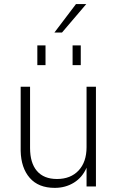

<svg xmlns="http://www.w3.org/2000/svg" viewBox="-20 -912 582 939"><path d="M246.1 -752.9 351.6 -892.1H401.9L283.2 -752.9ZM162.6 -593.3V-689.9H202.6V-593.3ZM335 -593.3V-689.9H375V-593.3ZM247.6 6.8Q168 6.8 125.5 -42Q83 -90.8 81.1 -173.8V-487.8H127V-188.5Q127 -115.2 160.6 -75.9Q194.3 -36.6 258.8 -36.6Q325.2 -36.6 364.3 -78.1Q403.3 -119.6 403.3 -192.4V-487.8H449.2V0H403.3V-91.8Q382.8 -44.4 341.6 -18.8Q300.3 6.8 247.6 6.8Z"/></svg>

Font: HK Grotesk Light Legacy
Style: Regular
Weight: 300
Designer: Alfredo Marco Pradil
Foundry: Hanken Design Co.
Version: Version 2.022;PS 002.022;hotconv 1.0.88;makeotf.lib2.5.64775